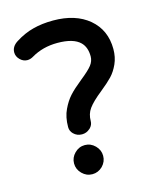

<svg xmlns="http://www.w3.org/2000/svg" viewBox="-109 -776 703 865"><g transform="rotate(-15 242.5 -343.5)"><path d="M262.2 -6.3Q241.7 13.7 214.4 13.7Q187 13.7 166.7 -6.6Q146.5 -26.9 146.5 -54.2Q146.5 -81.5 166.7 -101.8Q187 -122.1 214.4 -122.1Q241.7 -122.1 262 -101.8Q282.2 -81.5 282.2 -54.2Q282.2 -26.9 262.2 -6.3ZM163.1 -219.7Q163.1 -266.6 179.7 -300.8Q194.8 -333 215.3 -356Q235.4 -378.4 274.9 -410.2Q314.9 -441.9 329.3 -460.7Q343.8 -479.5 343.8 -501.5Q343.8 -543.9 320.3 -567.4Q289.1 -598.6 213.9 -598.6Q180.7 -598.6 149.9 -590.8Q118.7 -582.5 94.2 -567.9Q79.1 -558.6 64.5 -558.6Q45.4 -558.6 30.5 -573.5Q15.6 -588.4 15.6 -607.4Q15.6 -634.8 43.9 -652.8Q85.4 -679.2 127.4 -689.9Q169.9 -701.2 221.7 -701.2Q325.7 -701.2 388.2 -648.9Q451.2 -595.7 451.2 -506.8Q451.2 -468.8 437.3 -438Q423.3 -407.2 403.8 -386.7Q384.8 -366.7 349.1 -337.9Q304.2 -302.2 286.1 -276.9Q268.6 -252.9 268.6 -219.7Q268.6 -201.7 254.9 -188L252.4 -186Q236.8 -171.9 215.8 -171.9Q192.4 -171.9 176.3 -188Q163.1 -201.2 163.1 -219.7Z"/></g></svg>

Font: YuPearl-SemiBold
Style: SemiBold
Weight: 600
Designer: Max Yao
Foundry: Max-Everyday
Version: Version 1.011; ttfautohint (v1.8.3)